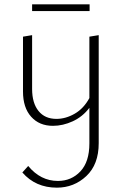

<svg xmlns="http://www.w3.org/2000/svg" viewBox="-20 -576 561 885"><path d="M393 -556V-525H128V-556ZM392 -407 435 -414V84Q435 182 378 235.5Q321 289 242 289Q144 289 83 219L110 189Q167 258 247 258Q309 258 350.5 214Q392 170 392 85V-79Q361 -38 315.5 -17Q270 4 224 4Q161 4 123.5 -38Q86 -80 86 -154V-407L128 -414V-166Q128 -101 157.5 -64.5Q187 -28 240 -28Q283 -28 324.5 -52Q366 -76 392 -124Z"/></svg>

Font: EauTestInfant Light
Style: Regular
Weight: 300
Designer: Christian Thalmann (Catharsis Fonts)
Version: Version 0.001;PS 000.001;hotconv 1.0.88;makeotf.lib2.5.64775